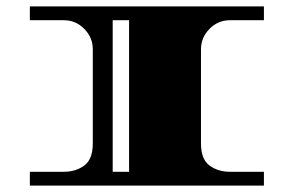

<svg xmlns="http://www.w3.org/2000/svg" viewBox="-20 -578 921 598"><path d="M73 0V-43H179Q216 -43 242.5 -62.5Q269 -82 269 -131V-425Q269 -461 242.5 -488Q216 -515 179 -515H73V-558H802V-515H696Q659 -515 632.5 -488Q606 -461 606 -425V-131Q606 -82 632.5 -62.5Q659 -43 696 -43H802V0ZM331 -43H382V-515H331Z"/></svg>

Font: Diplomata SC
Style: Regular
Weight: 400
Designer: Eduardo Rodriguez Tunni
Foundry: Eduardo Rodriguez Tunni
Version: Version 1.002; ttfautohint (v1.8.4.7-5d5b);gftools[0.9.23]